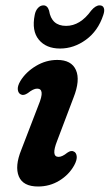

<svg xmlns="http://www.w3.org/2000/svg" viewBox="-20 -685 409 716"><path d="M198.5 -100Q212 -100 231 -115.5Q245.5 -125.5 255 -120Q264 -116.5 266 -103Q268 -89.5 257 -69Q237.5 -33.5 201.5 -11.5Q165.5 10.5 122 10.5Q66 10.5 50.2 -27.2Q34.5 -65 59.5 -126.5L123 -291.5Q137 -325 135.2 -339.8Q133.5 -354.5 118.5 -354.5Q104.5 -354.5 84 -338Q68.5 -327.5 58.5 -332.5Q48.5 -336.5 46.5 -350Q44.5 -363.5 56 -383Q76.5 -416.5 114 -439Q151.5 -461.5 193.5 -461.5Q246.5 -461.5 263.2 -423.8Q280 -386 254 -320.5L193 -159.5Q169.5 -100 198.5 -100ZM226.5 -588.5Q279 -588.5 320 -645.5Q336.5 -665 351.5 -665Q363.5 -665 367.2 -655.2Q371 -645.5 365 -628.5Q345.5 -569.5 300.5 -536.8Q255.5 -504 204 -504Q152 -504 124.8 -537Q97.5 -570 109.5 -629.5Q112.5 -645.5 121.5 -655.2Q130.5 -665 142 -665Q157 -665 163 -645.5Q172 -588.5 226.5 -588.5Z"/></svg>

Font: Fraunces 72pt S100 SemiBold
Style: Italic
Weight: 600
Italic angle: -16°
Version: Version 1.000; ttfautohint (v1.8.3)